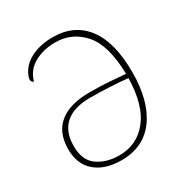

<svg xmlns="http://www.w3.org/2000/svg" viewBox="-165 -829 927 969"><g transform="rotate(-30 298.0 -344.0)"><path d="M536 -347Q536 -179 466.5 -83.5Q397 12 268 12Q172 12 116.5 -35.5Q61 -83 61 -170Q61 -267 121.5 -316.5Q182 -366 298 -366Q355 -366 407.5 -362.5Q460 -359 504 -355Q501 -523 436 -597Q371 -671 273 -671Q204 -671 151 -641.5Q98 -612 82 -553Q68 -558 68 -573Q68 -581 74 -596Q96 -647 150 -673.5Q204 -700 276 -700Q400 -700 468 -610.5Q536 -521 536 -347ZM504 -330Q459 -335 397.5 -338Q336 -341 286 -341Q192 -341 142.5 -298Q93 -255 93 -170Q93 -87 144.5 -51Q196 -15 270 -15Q374 -15 437.5 -95Q501 -175 504 -330Z"/></g></svg>

Font: Arima Madurai Thin
Style: Regular
Weight: 250
Designer: Joana Correia and Natanael Gama
Foundry: NDISCOVER
Version: Version 1.020; ttfautohint (v1.5) -l 7 -r 28 -G 50 -x 13 -D 